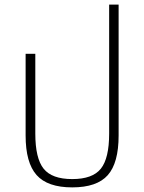

<svg xmlns="http://www.w3.org/2000/svg" viewBox="-20 -800 626 832"><path d="M91 -213V-567H133V-221Q133 -114 169 -69Q205 -24 293 -24Q381 -24 417 -69Q453 -114 453 -221V-780H494V-213Q494 -94 447 -41Q400 12 293 12Q186 12 138.5 -41.5Q91 -95 91 -213Z"/></svg>

Font: Anuphan ExtraLight
Style: Regular
Weight: 200
Designer: Cadson Demak
Version: Version 3.001